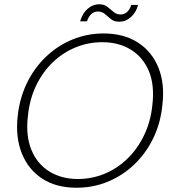

<svg xmlns="http://www.w3.org/2000/svg" viewBox="-20 -869 811 901"><path d="M339 12Q244 12 178.5 -30.5Q113 -73 82.5 -149Q52 -225 63 -324Q72 -408 106 -478.5Q140 -549 194.5 -601.5Q249 -654 318.5 -683Q388 -712 466 -712Q561 -712 627 -669.5Q693 -627 723.5 -551.5Q754 -476 742 -377Q734 -293 700 -222Q666 -151 611.5 -98.5Q557 -46 487.5 -17Q418 12 339 12ZM345 -29Q411 -29 470.5 -53.5Q530 -78 577.5 -124Q625 -170 656 -234Q687 -298 695 -376Q706 -470 678.5 -535.5Q651 -601 594 -636Q537 -671 460 -671Q394 -671 334.5 -646.5Q275 -622 227.5 -576.5Q180 -531 149.5 -467.5Q119 -404 111 -325Q100 -232 127.5 -165.5Q155 -99 212 -64Q269 -29 345 -29ZM356 -769Q367 -807 391.5 -828Q416 -849 445 -849Q469 -849 484 -837Q499 -825 513 -813Q527 -801 546 -801Q563 -801 576 -812.5Q589 -824 596 -846H628Q619 -811 594.5 -789Q570 -767 540 -767Q516 -767 501 -779Q486 -791 472.5 -803Q459 -815 439 -815Q422 -815 409 -803.5Q396 -792 388 -769Z"/></svg>

Font: DM Sans 16pt ExtraLight
Style: Italic
Weight: 250
Italic angle: -10°
Version: Version 4.004;gftools[0.9.30]